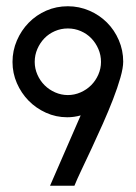

<svg xmlns="http://www.w3.org/2000/svg" viewBox="-20 -594 434 614"><path d="M195 -219Q159 -219 127 -233.5Q95 -248 71.5 -272Q48 -296 34 -328Q20 -360 20 -396Q20 -432 34 -464.5Q48 -497 72 -521.5Q96 -546 128 -560Q160 -574 197 -574Q233 -574 265.5 -560Q298 -546 322 -522Q346 -498 360 -465.5Q374 -433 374 -397Q374 -377 365 -345.5Q356 -314 341.5 -276.5Q327 -239 309 -198.5Q291 -158 273.5 -120.5Q256 -83 241 -51.5Q226 -20 218 0H140L238 -225Q217 -219 195 -219ZM197 -290Q218 -290 237.5 -298.5Q257 -307 271.5 -321.5Q286 -336 294.5 -355.5Q303 -375 303 -396Q303 -418 294.5 -437.5Q286 -457 272 -471.5Q258 -486 238.5 -494.5Q219 -503 197 -503Q175 -503 155.5 -494.5Q136 -486 122 -471.5Q108 -457 99.5 -437.5Q91 -418 91 -396Q91 -375 99.5 -355.5Q108 -336 122.5 -321.5Q137 -307 156.5 -298.5Q176 -290 197 -290Z"/></svg>

Font: Googee
Style: Regular
Weight: 400
Designer: Peter Wiegel
Foundry: CATFonts Peter Wiegel
Version: 1.000